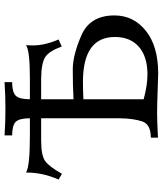

<svg xmlns="http://www.w3.org/2000/svg" viewBox="46 -778 733 866"><g transform="rotate(-90 413.0 -344.5)"><path d="M510.7 -46.4Q591.3 -46.4 635.5 -85.2Q679.7 -124 679.7 -193.4Q679.7 -337.4 476.6 -337.4Q446.3 -337.4 398.9 -335.4V-63.5Q461.4 -46.4 510.7 -46.4ZM515.6 2Q493.7 2 434.6 -0.5Q375.5 -2.9 335.4 -2.9Q300.3 -2.9 225.6 1V-31.2Q286.1 -31.2 299.1 -70.6Q312 -109.9 313 -170.9V-525.9H212.9Q144 -525.9 119.1 -507.1Q94.2 -488.3 62.5 -432.1L36.6 -447.3Q68.4 -518.1 68.4 -594.2Q95.2 -576.7 231 -576.7H313Q313 -624.5 296.9 -640.6Q280.8 -656.7 235.8 -656.7V-690.9Q296.4 -687 356 -687Q415.5 -687 476.1 -690.9V-656.7Q431.2 -656.7 415 -640.6Q398.9 -624.5 398.9 -576.7H494.1Q619.1 -576.7 642.6 -594.2Q641.6 -579.6 641.6 -563.5Q641.6 -509.3 668.5 -447.3L636.7 -433.1Q616.7 -488.3 590.3 -506.6Q564 -524.9 493.2 -525.9H398.9V-379.9Q458 -383.3 533.2 -383.3Q598.1 -383.3 687.5 -344.2Q776.9 -305.2 776.9 -195.3Q776.9 -108.9 707.3 -53.5Q637.7 2 515.6 2Z"/></g></svg>

Font: Almanac
Style: Regular
Weight: 400
Designer: Eden's Almanac
Version: Version 3.501;March 28, 2021;FontCreator 13.0.0.2683 64-bit